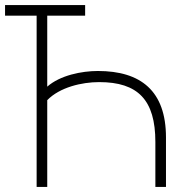

<svg xmlns="http://www.w3.org/2000/svg" viewBox="-20 -740 747 760"><path d="M125 -678V0H167V-343.5C216.5 -394.5 303.5 -415 372.5 -415C526 -415 595 -344.5 595 -178V0H637V-196C637 -380.5 537 -459 367.5 -459C303.5 -459 218 -442 167 -397V-678H317V-720H0V-678Z"/></svg>

Font: Vela Sans ExtLt
Style: Regular
Weight: 200
Designer: Principal design: Mikhail Sharanda - project Manrope.
Design modification: Ravid Balaliev
Foundry: Mikhail Sharanda
Version: Version 1.001